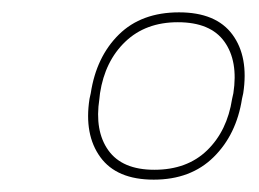

<svg xmlns="http://www.w3.org/2000/svg" viewBox="-20 -715 420 311"><path d="M229 -424Q169 -424 142.5 -460.5Q116 -497 125 -555L127 -564Q136 -623 172.5 -659Q209 -695 270 -695Q330 -695 356.5 -659Q383 -623 374 -564L372 -555Q363 -497 326 -460.5Q289 -424 229 -424ZM230 -440Q283 -440 315.5 -471.5Q348 -503 356 -555L358 -564Q366 -616 343.5 -647.5Q321 -679 268 -679Q216 -679 183 -647.5Q150 -616 142 -564L141 -555Q133 -503 155.5 -471.5Q178 -440 230 -440Z"/></svg>

Font: Sofia Sans Hairline
Style: Italic
Weight: 1
Italic angle: -9°
Designer: Botio Nikoltchev, Ani Petrova
Foundry: lettersoup
Version: Version 4.102